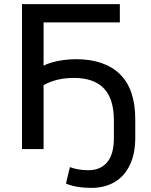

<svg xmlns="http://www.w3.org/2000/svg" viewBox="-20 -725 735 934"><path d="M424 189Q387 189 355.5 183.5Q324 178 301 168L320 88Q339 95 361.5 99Q384 103 410 103Q469 103 501.5 64Q534 25 534 -52V-139Q534 -245 485 -295.5Q436 -346 339 -346Q311 -346 284.5 -342Q258 -338 235 -330Q212 -322 192 -311V0H87V-705H563V-616H192V-405Q209 -415 234.5 -422Q260 -429 289.5 -433Q319 -437 350 -437Q489 -437 563.5 -364Q638 -291 638 -145V-55Q638 23 611.5 78Q585 133 537 161Q489 189 424 189Z"/></svg>

Font: Nunito Sans 11pt SemiBold
Style: Regular
Weight: 600
Version: Version 3.101;gftools[0.9.27]